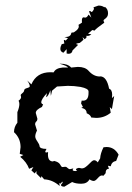

<svg xmlns="http://www.w3.org/2000/svg" viewBox="-20 -685 484 702"><path d="M215.3 -2.4Q203.1 -2.9 203.1 -8.3Q203.1 -11.2 209 -16.6Q208.5 -21 207.5 -21Q207 -21 206.5 -20Q204.6 -16.1 200.7 -13.2Q199.2 -16.1 198.2 -16.1Q197.3 -16.1 197.3 -12.2L198.2 -4.9Q172.4 -27.8 141.6 -29.3L131.3 -41L129.9 -33.7L113.3 -50.3V-59.6L106.9 -50.8L94.7 -62L102.1 -74.2L86.4 -67.9Q77.6 -92.3 53.7 -111.8L65.4 -118.2L52.2 -122.6L55.2 -147Q55.2 -179.7 31.2 -201.7Q31.2 -221.2 43.5 -236.3V-274.9Q50.8 -292.5 50.8 -304.7Q50.8 -311.5 47.9 -316.9Q57.1 -323.2 57.1 -330.1L55.7 -336.9Q55.7 -339.8 61.8 -344.5Q67.9 -349.1 68.4 -354.7Q68.8 -360.4 78.9 -363Q88.9 -365.7 88.9 -369.6Q88.9 -377 79.6 -390.6L94.7 -376.5Q113.8 -420.9 164.1 -420.9L176.3 -420.4Q183.6 -436 209 -438H228.5Q226.6 -443.8 197.8 -452.1H201.2Q227.5 -452.1 240.2 -438L264.6 -440.4Q291.5 -440.4 304.2 -425.8Q322.3 -405.3 345.2 -405.3L346.2 -405.8Q370.1 -405.8 378.9 -360.8Q390.1 -356.9 390.1 -338.4L389.2 -326.2L397.5 -334L389.2 -286.1L381.3 -293.5L384.8 -272.9Q361.8 -253.9 331.5 -253.9L313.5 -255.4Q311 -265.1 296.9 -271Q296.9 -287.1 277.3 -290.5L283.2 -293.9L276.4 -307.1L278.8 -317.4L283.7 -316.9Q303.7 -316.9 303.7 -345.2V-350.6Q303.7 -361.3 274.4 -367.2Q251.5 -371.1 228 -371.1L188.5 -368.7L170.4 -353.5L166 -334.5L164.1 -355.5Q156.7 -332.5 148.4 -329.6L151.9 -344.7Q130.9 -322.3 130.9 -311Q130.9 -305.7 137.7 -303.2L133.3 -293.9Q110.8 -283.7 110.8 -272L116.7 -251Q116.7 -244.1 112.5 -240.5Q108.4 -236.8 108.4 -230L115.2 -207.5Q108.9 -195.3 108.9 -186Q108.9 -178.7 116.5 -168Q124 -157.2 124.5 -151.4Q125 -140.6 149.9 -140.6L145.5 -130.9Q145.5 -127.4 149.4 -127.4L155.8 -128.9L155.3 -120.1Q155.3 -94.7 173.8 -94.7L177.7 -96.7Q186 -94.7 191.4 -91.6Q196.8 -88.4 199.2 -84.5Q201.7 -80.6 203.6 -77.4Q205.6 -74.2 208.5 -74.2Q211.4 -74.2 218.3 -75.2Q221.7 -75.2 223.6 -73.7Q225.6 -72.3 229 -69.3Q232.4 -66.4 235.8 -66.4L248 -69.3L245.6 -64Q245.6 -59.6 255.9 -59.6L262.2 -60.1Q257.8 -63 257.8 -65.4Q257.8 -69.3 268.6 -71.3L278.8 -69.3Q286.1 -69.3 292.5 -74Q298.8 -78.6 304.4 -84.2Q310.1 -89.8 314.9 -94.5Q319.8 -99.1 324.7 -99.1Q331.1 -99.1 337.4 -91.3L346.2 -106Q347.2 -124 358.4 -146.5L369.6 -147.5Q397.9 -147.5 413.6 -119.6L404.8 -96.7Q388.2 -93.8 384.8 -77.1L374.5 -79.1L378.4 -67.9Q366.2 -67.9 366.2 -51.8L358.4 -42.5L352.5 -43.5Q345.7 -43.5 337.2 -33.4Q328.6 -23.4 322.8 -23.4Q315.9 -23.4 307.1 -29.3Q298.8 -13.2 276.9 -13.2Q256.8 -13.2 243.7 -19.5ZM230.5 -488.3 223.6 -489.3V-505.4L211.9 -492.2Q200.7 -496.1 200.7 -505.9Q200.7 -514.2 205.6 -523.4L215.3 -525.9L213.4 -536.1Q213.4 -539.1 215.3 -539.1L220.2 -536.6L228.5 -545.4L215.8 -549.3Q228 -549.8 232.7 -552.5Q237.3 -555.2 238.8 -558.3Q240.2 -561.5 240.7 -564Q241.2 -566.4 245.6 -566.4L246.1 -565.9Q250.5 -565.9 259.3 -573.5Q268.1 -581.1 268.1 -588.4L267.1 -594.2L279.8 -602.5L279.3 -608.9Q279.3 -621.6 285.6 -621.6L291.5 -620.6Q298.3 -620.6 303.7 -631.8L314 -620.6L305.2 -644L310.5 -644.5L314.5 -641.1Q318.4 -641.1 323.7 -652.3L321.8 -658.2L339.8 -664.6Q351.6 -664.6 358.4 -660.2L362.8 -658.2L363.3 -660.2Q375 -651.9 375 -636.7Q375 -628.9 372.3 -624.8Q369.6 -620.6 366.7 -618.2Q363.8 -615.7 361.1 -613.8Q358.4 -611.8 358.4 -608.9L361.3 -602.1Q331.1 -580.6 325.7 -573.2L317.4 -575.2L301.8 -561.5L314 -559.6Q307.1 -553.7 300.3 -553.7L295.9 -554.2L296.4 -548.3L290 -541.5L281.7 -549.3L285.2 -539.6L272 -528.3Q258.3 -526.4 258.3 -523.9L265.6 -521L245.1 -500.5Q243.2 -488.3 230.5 -488.3Z"/></svg>

Font: Truetypewriter PolyglOTT
Style: Regular
Weight: 400
Designer: Sergey Beatoff a.k.a. Sam_T
Version: Version 3.76